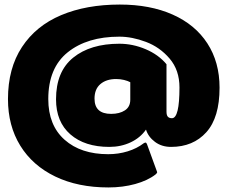

<svg xmlns="http://www.w3.org/2000/svg" viewBox="-20 -734 999 843"><path d="M15 -299Q15 -434 76.5 -527.5Q138 -621 248.5 -667.5Q359 -714 506 -714Q639 -714 738 -670Q837 -626 890.5 -543.5Q944 -461 944 -349Q944 -218 886 -153.5Q828 -89 731 -89Q690 -89 660.5 -111Q631 -133 621 -165Q596 -129 553.5 -109Q511 -89 460 -89Q352 -89 289 -144Q226 -199 226 -298Q226 -420 301.5 -481Q377 -542 504 -542Q563 -542 619.5 -518Q676 -494 711 -452V-244Q711 -228 717 -221.5Q723 -215 735 -215Q768 -215 768 -350Q768 -426 725 -476.5Q682 -527 621 -550Q560 -573 504 -573Q363 -573 277.5 -504.5Q192 -436 192 -299Q192 -184 263.5 -120.5Q335 -57 455 -57Q500 -57 540.5 -69.5Q581 -82 611 -105Q616 -108 619 -108Q622 -108 625 -102L668 16Q670 20 670 22Q670 26 663 32Q628 59 573.5 74Q519 89 456 89Q322 89 222.5 41Q123 -7 69 -94.5Q15 -182 15 -299ZM552 -296V-373Q541 -379 524.5 -383Q508 -387 490 -387Q447 -387 421 -365Q395 -343 395 -301Q395 -234 468 -234Q505 -234 528.5 -249.5Q552 -265 552 -296Z"/></svg>

Font: Mitr
Style: Bold
Weight: 700
Designer: Thanarat Vachiruckul
Foundry: Cadson Demak
Version: Version 1.002